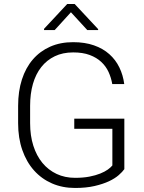

<svg xmlns="http://www.w3.org/2000/svg" viewBox="-20 -932 724 962"><path d="M603 -84.5Q593.8 -71.3 575 -54.7Q556.2 -38.1 526.1 -23.9Q496.1 -9.8 453.9 0Q411.6 9.8 356 9.8Q293 9.8 240.7 -12.9Q188.5 -35.6 150.6 -77.9Q112.8 -120.1 91.8 -180.2Q70.8 -240.2 70.8 -314.9V-401.4Q70.8 -474.6 89.8 -533.7Q108.9 -592.8 144.8 -634.3Q180.7 -675.8 231.4 -698.2Q282.2 -720.7 346.2 -720.7Q405.3 -720.7 450.7 -704.8Q496.1 -689 527.8 -660.6Q559.6 -632.3 578.1 -594Q596.7 -555.7 602.5 -510.7H542.5Q537.1 -542.5 523.9 -571.3Q510.7 -600.1 487.3 -621.8Q463.9 -643.6 429.4 -656.5Q395 -669.4 346.7 -669.4Q294.4 -669.4 254.4 -650.1Q214.4 -630.9 186.8 -595.9Q159.2 -561 145 -511.7Q130.9 -462.4 130.9 -402.3V-314.9Q130.9 -252.4 147 -201.9Q163.1 -151.4 192.6 -115.7Q222.2 -80.1 263.7 -60.5Q305.2 -41 356 -41Q397 -41 428.2 -47.1Q459.5 -53.2 482.4 -62.5Q505.4 -71.8 520.3 -82.5Q535.2 -93.3 543 -103V-286.6H352.1V-337.4H603ZM471.7 -786.1V-781.2H417.5L335.4 -870.6L253.9 -781.2H200.7V-787.6L316.9 -912.1H354Z"/></svg>

Font: Melbourne
Style: Light
Weight: 300
Designer: Google
Version: Version 2.000980; 2014